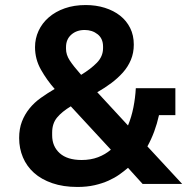

<svg xmlns="http://www.w3.org/2000/svg" viewBox="-20 -730 753 762"><path d="M488 -64Q473 -51 454 -37.5Q435 -24 410.5 -13Q386 -2 355.5 5Q325 12 287 12Q231 12 187.5 -3Q144 -18 115 -44Q86 -70 71 -105.5Q56 -141 56 -182Q56 -219 67 -247.5Q78 -276 97 -299.5Q116 -323 142 -341.5Q168 -360 197 -377Q166 -412 142.5 -453.5Q119 -495 119 -543Q119 -577 133 -607.5Q147 -638 173.5 -661Q200 -684 237 -697Q274 -710 320 -710Q361 -710 396 -699Q431 -688 456.5 -668Q482 -648 496.5 -619Q511 -590 511 -553Q511 -520 499.5 -492.5Q488 -465 468 -442.5Q448 -420 422 -400.5Q396 -381 366 -364L488 -232Q502 -266 509.5 -304Q517 -342 519 -380H676V-273H611Q596 -205 565 -149L703 0H546ZM316 -611Q284 -611 263 -592.5Q242 -574 242 -543V-536Q242 -513 256.5 -490.5Q271 -468 302 -433Q340 -456 364.5 -481Q389 -506 389 -539V-545Q389 -577 367.5 -594Q346 -611 316 -611ZM304 -95Q340 -95 369 -106Q398 -117 420 -136L261 -308Q226 -287 206.5 -263.5Q187 -240 187 -204V-193Q187 -149 217 -122Q247 -95 304 -95Z"/></svg>

Font: IBM Plex Sans Thai SmBld
Style: Regular
Weight: 600
Designer: Mike Abbink, Paul van der Laan, Pieter van Rosmalen, Ben Mitchell, Mark Frömberg
Foundry: Bold Monday
Version: Version 1.2